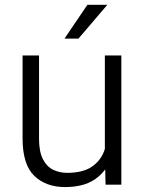

<svg xmlns="http://www.w3.org/2000/svg" viewBox="-20 -755 590 785"><path d="M408.7 -528.3H476.1V0H411.6L408.7 -122.1ZM453.6 -224.6Q453.6 -157.2 432.9 -104.2Q412.1 -51.3 366.5 -20.8Q320.8 9.8 245.6 9.8Q168 9.8 120.1 -36.1Q72.3 -82 72.3 -189.5V-528.3H139.6V-188.5Q139.6 -134.8 155.5 -104Q171.4 -73.2 197.5 -60.8Q223.6 -48.3 254.4 -48.3Q317.4 -48.3 353.8 -72.3Q390.1 -96.2 405.5 -136.5Q420.9 -176.8 420.9 -223.6ZM337.4 -735.4H418.9L300.8 -597.2H243.7Z"/></svg>

Font: Heebo Light
Style: Regular
Weight: 300
Designer: Oded Ezer
Foundry: Ezer Type House
Version: Version 3.100